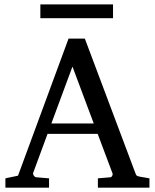

<svg xmlns="http://www.w3.org/2000/svg" viewBox="-20 -865 714 885"><path d="M314 -558.1 216.8 -295.9H412.1ZM431.2 0V-43L488.8 -47.9Q493.7 -47.9 497.1 -54.4Q500.5 -61 499 -64.9L430.2 -248H199.2L132.8 -67.9Q131.8 -64.9 132.8 -61.5Q133.8 -58.1 136.2 -54.9Q138.7 -51.8 141.6 -49.8Q144.5 -47.9 147 -47.9L206.1 -43V0H4.9V-43L63 -55.2L295.9 -687H371.1L603 -69.8Q606.4 -59.6 609.6 -56.2Q612.8 -52.7 624 -50.8L668.9 -43V0ZM166 -781.2V-844.7H501V-781.2Z"/></svg>

Font: Charis SIL Afr
Style: Regular
Weight: 400
Foundry: SIL International
Version: Version 5.000